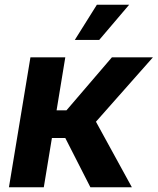

<svg xmlns="http://www.w3.org/2000/svg" viewBox="-20 -787 663 807"><path d="M17.6 0 107.9 -545.9H254.4L217.8 -323.2H259.3L450.2 -545.9H622.6L383.3 -275.4L534.2 0H359.9L254.4 -207H198.2L164.1 0ZM294.4 -619.1 387.2 -767.1H522.9L397 -619.1Z"/></svg>

Font: Inter
Style: Bold Italic
Weight: 700
Italic angle: -9.39999°
Designer: Rasmus Andersson
Foundry: rsms
Version: Version 4.001;git-9221beed3